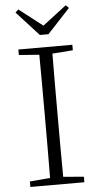

<svg xmlns="http://www.w3.org/2000/svg" viewBox="-62 -969 519 1006"><g transform="rotate(-5 198.0 -466.0)"><path d="M74 -932 58 -917 175 -789H220L339 -917L323 -932L198 -836ZM56 -694 163 -686C164 -588 164 -489 164 -390V-333C164 -234 164 -135 163 -38L56 -29V0H340V-29L232 -38C231 -135 231 -234 231 -333V-390C231 -489 231 -589 232 -686L340 -694V-723H56Z"/></g></svg>

Font: Noto Serif CJK SC ExtraLight
Style: Regular
Weight: 200
Designer: Ryoko NISHIZUKA 西塚涼子 (kana & ideographs); Frank Grießhammer (Latin, Greek & Cyrillic); Wenlong ZHANG 张文龙 (bopomofo); San
Foundry: Adobe
Version: Version 2.001;hotconv 1.1.0;makeotfexe 2.6.0